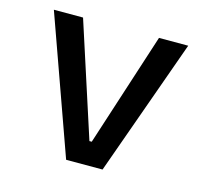

<svg xmlns="http://www.w3.org/2000/svg" viewBox="-82 -610 749 701"><g transform="rotate(15 293.0 -259.0)"><path d="M224.1 0 39.1 -517.6H149.4L288.6 -87.9H297.4L436.5 -517.6H546.9L361.8 0Z"/></g></svg>

Font: Cascadia Mono PL
Style: Regular
Weight: 400
Monospace: yes
Designer: Aaron Bell
Foundry: Saja Typeworks
Version: Version 2404.023; ttfautohint (v1.8.4)